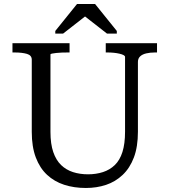

<svg xmlns="http://www.w3.org/2000/svg" viewBox="-20 -925 844 955"><path d="M231 -269Q231 -209 245 -168.5Q259 -128 284 -104Q309 -80 343 -69Q377 -58 418 -58Q458 -58 492 -69Q526 -80 551 -104Q576 -128 589 -169Q602 -210 602 -270V-642Q602 -647 594.5 -651Q587 -655 574 -658Q561 -661 546 -662.5Q531 -664 516 -664H506V-710H761V-664H750Q727 -664 707.5 -659.5Q688 -655 677 -644.5Q666 -634 666 -617V-270Q666 -195 646 -142Q626 -89 590 -55Q554 -21 507.5 -5.5Q461 10 407 10Q348 10 299 -6Q250 -22 214 -55.5Q178 -89 158 -142Q138 -195 138 -269V-628Q138 -650 114 -657Q90 -664 53 -664H42V-710H326V-664H317Q303 -664 287.5 -663.5Q272 -663 259.5 -661.5Q247 -660 239 -658.5Q231 -657 231 -654ZM453 -905H363L255 -771V-758H294L408 -847H398L512 -758H561V-771Z"/></svg>

Font: Roboto Serif 28pt
Style: Regular
Weight: 400
Designer: Greg Gazdowicz
Foundry: Commercial Type
Version: Version 1.008